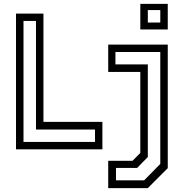

<svg xmlns="http://www.w3.org/2000/svg" viewBox="-20 -770 948 990"><path d="M62.5 0V-700H204V-141.5H508V0ZM101.2 -38H469.8V-102.2H165.5V-662.2H101.2ZM538 200V59H663.5L703.5 18.5V-399H538V-540H845V97L742 200ZM578 159.8H723.2L806.5 75.2V-501.8H575.2V-437.8H742.2V39.5L687.2 95.8H578ZM703.5 -618V-750H845V-618ZM742.2 -653.8H806.5V-718.2H742.2Z"/></svg>

Font: Tourney Thin
Style: Regular
Weight: 100
Designer: Tyler Finck
Foundry: Etcetera Type Co
Version: Version 1.015